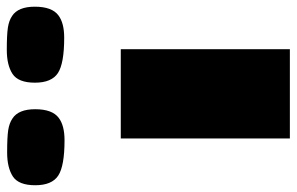

<svg xmlns="http://www.w3.org/2000/svg" viewBox="-234 -699 873 565"><g transform="rotate(-90 202.5 -416.5)"><path d="M77.6 -497.6H340.3V0H77.6ZM438 -817.4Q465.3 -799.8 465.3 -750.5Q465.3 -700.2 439.9 -681.2Q417.5 -664.1 374 -664.1Q298.3 -664.1 270 -682.6Q241.7 -701.2 241.7 -750.2Q241.7 -799.3 267.6 -816.2Q293.5 -833 338.1 -833Q382.8 -833 403.6 -829.8Q424.3 -826.7 438 -817.4ZM136.2 -816.4Q163.6 -798.8 163.6 -749.5Q163.6 -699.2 138.2 -680.2Q115.7 -663.1 72.3 -663.1Q-3.4 -663.1 -31.7 -681.6Q-60.1 -700.2 -60.1 -749.3Q-60.1 -798.3 -34.2 -815.2Q-8.3 -832 36.4 -832Q81.1 -832 101.8 -828.9Q122.6 -825.7 136.2 -816.4Z"/></g></svg>

Font: Plaster
Style: Regular
Weight: 400
Designer: Eben Sorkin
Foundry: Eben Sorkin
Version: Version 1.007